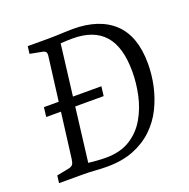

<svg xmlns="http://www.w3.org/2000/svg" viewBox="-107 -675 771 782"><g transform="rotate(-20 278.5 -283.5)"><path d="M229 4Q205 4 178 2Q151 0 123 0H21L25 -32L76 -42Q91 -45 96 -52Q101 -59 103 -75L157 -500Q159 -513 155 -518.5Q151 -524 140 -526L88 -536L92 -568H184Q198 -568 214.5 -568.5Q231 -569 250 -570Q269 -571 288 -571Q403 -571 465.5 -512Q528 -453 528 -334Q528 -286 517.5 -238Q507 -190 485.5 -146.5Q464 -103 428.5 -69Q393 -35 343.5 -15.5Q294 4 229 4ZM64 -271 69 -312H318L313 -271ZM236 -32Q299 -32 341.5 -58.5Q384 -85 409.5 -129Q435 -173 446 -224.5Q457 -276 457 -325Q457 -432 411.5 -483.5Q366 -535 274 -535Q262 -535 250.5 -534.5Q239 -534 222 -533L161 -37Q176 -35 198 -33.5Q220 -32 236 -32Z"/></g></svg>

Font: Yrsa Light
Style: Italic
Weight: 300
Italic angle: -7.10001°
Designer: Anna Giedrys (Yrsa+Rasa design), David Brezina (Yrsa art-direction, Rasa art-direction, design)
Foundry: Rosetta Type Foundry
Version: Version 2.004